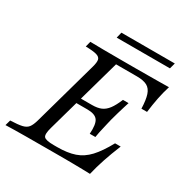

<svg xmlns="http://www.w3.org/2000/svg" viewBox="-163 -823 930 957"><g transform="rotate(30 302.0 -344.0)"><path d="M-4.8 0 4 -31.5Q48.4 -33.1 71 -38.3Q93.5 -43.5 104.4 -57.7Q115.3 -71.8 123.4 -100.8L226.6 -470.2Q234.7 -499.2 231.5 -513.3Q228.2 -527.4 208.5 -533.1Q188.7 -538.7 146 -539.5L154 -571Q182.3 -570.2 228.6 -569.8Q275 -569.4 338.7 -569.4Q378.2 -569.4 414.9 -569.4Q451.6 -569.4 485.5 -569.8Q519.4 -570.2 549.6 -570.2Q579.8 -570.2 606.5 -571Q594.4 -532.3 586.7 -493.5Q579 -454.8 573.4 -409.7H541.1Q539.5 -459.7 530.2 -487.5Q521 -515.3 500 -526.6Q479 -537.9 441.1 -537.9H321L198.4 -100.8Q186.3 -58.1 196.8 -46Q207.3 -33.9 254 -33.9H273.4Q332.3 -33.9 373.4 -48Q414.5 -62.1 447.2 -97.2Q479.8 -132.3 513.7 -194.4H546Q522.6 -137.1 507.3 -90.7Q491.9 -44.4 481.5 0Q458.9 -0.8 434.7 -1.2Q410.5 -1.6 385.5 -2Q360.5 -2.4 333.5 -2.4Q306.5 -2.4 276.6 -2.4Q183.1 -2.4 112.5 -2Q41.9 -1.6 -4.8 0ZM219.4 -271.8 228.2 -302.4H400.8L391.9 -271.8ZM380.6 -172.6Q384.7 -229 369.4 -250.4Q354 -271.8 309.7 -271.8L318.5 -302.4Q350 -302.4 370.6 -311.3Q391.1 -320.2 407.3 -341.5Q423.4 -362.9 439.5 -401.6H471.8Q468.5 -390.3 462.5 -372.2Q456.5 -354 450.4 -331.9Q444.4 -309.7 437.9 -287.1Q433.9 -271 430.6 -256.5Q427.4 -241.9 424.2 -228.6Q421 -215.3 418.1 -201.6Q415.3 -187.9 412.9 -172.6ZM257.3 -654.8 265.3 -687.9H572.6L563.7 -654.8Z"/></g></svg>

Font: Playfair 12pt Light
Style: Italic
Weight: 300
Italic angle: -15.6°
Designer: Claus Eggers Sørensen
Foundry: Claus Eggers Sørensen
Version: Version 2.000;gftools[0.9.28]